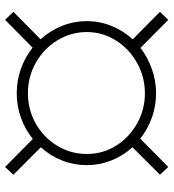

<svg xmlns="http://www.w3.org/2000/svg" viewBox="16 -688 669 740"><g transform="rotate(-90 350.0 -317.5)"><path d="M569 -140 675 -35 644 -3 536 -110Q499 -82 454 -66Q409 -50 361 -50Q312 -50 267.5 -66Q223 -82 186 -111L77 -3L47 -35L153 -141Q120 -177 102 -222.5Q84 -268 84 -317Q84 -367 102 -412.5Q120 -458 153 -494L47 -600L77 -632L185 -525Q222 -555 267 -571Q312 -587 361 -587Q410 -587 455 -571Q500 -555 537 -526L644 -632L675 -600L569 -495Q602 -459 620.5 -413Q639 -367 639 -317Q639 -267 620.5 -221.5Q602 -176 569 -140ZM361 -93Q424 -93 478.5 -123.5Q533 -154 565 -205.5Q597 -257 597 -317Q597 -378 565 -430.5Q533 -483 478.5 -513.5Q424 -544 361 -544Q298 -544 244 -513.5Q190 -483 158.5 -430.5Q127 -378 127 -317Q127 -256 158.5 -205Q190 -154 244 -123.5Q298 -93 361 -93Z"/></g></svg>

Font: Montserrat Alternates Light
Style: Italic
Weight: 300
Italic angle: -11.3°
Designer: Julieta Ulanovsky
Foundry: Julieta Ulanovsky
Version: Version 7.200